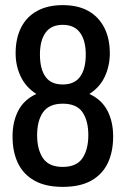

<svg xmlns="http://www.w3.org/2000/svg" viewBox="-20 -718 491 750"><path d="M225 12Q158 12 114.5 -12.5Q71 -37 50 -81Q29 -125 29 -185Q29 -243 51.5 -286Q74 -329 122 -351Q81 -377 61 -419Q41 -461 41 -510Q41 -568 62.5 -610.5Q84 -653 125.5 -675.5Q167 -698 225 -698Q284 -698 324.5 -675.5Q365 -653 387 -610.5Q409 -568 409 -510Q409 -461 389.5 -419Q370 -377 329 -351Q377 -329 399.5 -286Q422 -243 422 -185Q422 -125 401 -81Q380 -37 336.5 -12.5Q293 12 225 12ZM225 -66Q279 -66 302 -100Q325 -134 325 -190Q325 -247 302 -280Q279 -313 225 -313Q172 -313 148.5 -280Q125 -247 125 -190Q125 -134 148 -100Q171 -66 225 -66ZM225 -388Q271 -388 293 -418.5Q315 -449 315 -505Q315 -560 292.5 -590.5Q270 -621 225 -621Q180 -621 158 -590.5Q136 -560 136 -505Q136 -449 157.5 -418.5Q179 -388 225 -388Z"/></svg>

Font: Archivo Condensed Medium
Style: Regular
Weight: 500
Width: 3
Designer: Hector Gatti
Foundry: Omnibus-Type
Version: Version 2.001